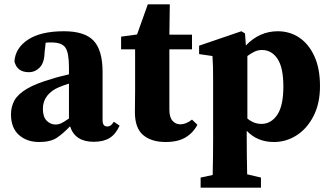

<svg xmlns="http://www.w3.org/2000/svg" viewBox="-20 -644 1533 891"><path d="M415 14Q328 14 305 -58Q273 -24 243.5 -4.5Q214 15 162 15Q104 15 67.5 -18Q31 -51 31 -113Q31 -149 47 -178Q63 -207 105 -232Q147 -257 224 -279Q239 -284 259 -289Q279 -294 300 -299V-332Q300 -399 283.5 -423Q267 -447 219 -447Q212 -447 206 -447Q200 -447 192 -446L187 -402Q186 -353 164.5 -331Q143 -309 114 -309Q59 -309 47 -359Q51 -421 110 -460Q169 -499 277 -499Q373 -499 414.5 -455Q456 -411 456 -310V-86Q456 -57 478 -57Q486 -57 493 -61.5Q500 -66 508 -79L535 -61Q517 -21 488.5 -3.5Q460 14 415 14ZM179 -139Q179 -102 196.5 -84Q214 -66 239 -66Q250 -66 262 -71Q274 -76 300 -94V-256Q287 -252 274.5 -247.5Q262 -243 253 -239Q219 -225 199 -199.5Q179 -174 179 -139Z M749 15Q682 15 644 -17.5Q606 -50 606 -124Q606 -150 606.5 -172.5Q607 -195 607 -224V-415H542V-474L616 -484L666 -624H768L766 -483H871V-415H766V-135Q766 -100 780.5 -83.5Q795 -67 817 -67Q843 -67 871 -89L896 -65Q876 -27 840.5 -6Q805 15 749 15Z M911 227V180L967 168Q968 121 968.5 80.5Q969 40 969 3V-268Q969 -309 968.5 -331.5Q968 -354 966 -384L904 -393V-432L1100 -499L1117 -489L1121 -433Q1184 -499 1269 -499Q1324 -499 1368 -470Q1412 -441 1438.5 -384Q1465 -327 1465 -244Q1465 -164 1435 -105.5Q1405 -47 1356.5 -16Q1308 15 1251 15Q1174 15 1125 -37V2Q1125 39 1125.5 79Q1126 119 1127 165L1191 180V227ZM1196 -412Q1177 -412 1160.5 -404Q1144 -396 1128 -384V-94Q1158 -69 1193 -69Q1238 -69 1266.5 -111Q1295 -153 1295 -242Q1295 -331 1267.5 -371.5Q1240 -412 1196 -412Z"/></svg>

Font: Source Serif Pro
Style: Bold
Weight: 700
Designer: Frank Grießhammer
Foundry: Adobe Systems Incorporated
Version: Version 3.001;hotconv 1.0.111;makeotfexe 2.5.65597